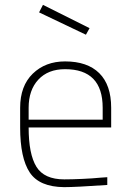

<svg xmlns="http://www.w3.org/2000/svg" viewBox="-20 -762 535 791"><path d="M245 -23Q276 -23 320 -25Q364 -27 393 -30L422 -32V0Q291 9 244 9Q142 8 102.5 -51.5Q63 -111 63 -237V-318Q63 -408 115 -458.5Q167 -509 248 -509Q340 -509 389 -460.5Q438 -412 438 -318V-237H98Q98 -127 130 -75Q162 -23 245 -23ZM98 -269H403V-318Q403 -477 248 -477Q178 -477 138 -434Q98 -391 98 -318ZM157 -742 349 -646 334 -619 141 -711Z"/></svg>

Font: TypoPRO Titillium Title
Style: Regular
Weight: 250
Designer: Campivisivi
Foundry: Accademia di Belle Arti di Urbino and students of MA course of Visual design
Version: 1.000